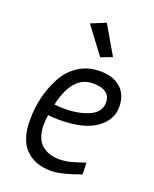

<svg xmlns="http://www.w3.org/2000/svg" viewBox="-139 -812 717 896"><g transform="rotate(20 220.0 -363.5)"><path d="M225 6Q145 6 98.5 -40.5Q52 -87 52 -184Q52 -303 105 -402Q131 -450 176.5 -480Q222 -510 285 -510Q348 -510 385.5 -477Q423 -444 423 -381Q423 -318 362 -274.5Q301 -231 179 -231Q154 -231 124 -234Q120 -211 120 -188Q120 -118 154 -88Q188 -58 241 -58Q281 -58 322 -72L368 -87L370 -29Q275 6 225 6ZM184 -288Q257 -288 307.5 -311Q358 -334 358 -381Q358 -445 271 -445Q169 -445 135 -291Q159 -288 184 -288ZM316 -592 260 -571 161 -703 234 -733Z"/></g></svg>

Font: Gudea
Style: Italic
Weight: 400
Version: Version 1.002